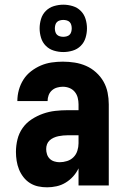

<svg xmlns="http://www.w3.org/2000/svg" viewBox="-20 -791 540 819"><path d="M181 8Q161 8 142.5 4Q124 0 108 -10Q92 -20 80 -35.5Q68 -51 61 -68.5Q54 -86 51 -105Q48 -124 48 -143Q48 -170 54.5 -196.5Q61 -223 76.5 -245Q92 -267 115 -282Q138 -297 163.5 -306Q189 -315 215.5 -318Q242 -321 269 -321H315V-346Q315 -360 311.5 -374Q308 -388 299 -399Q290 -410 276.5 -415.5Q263 -421 248 -421Q236 -421 223.5 -417.5Q211 -414 201.5 -405.5Q192 -397 187.5 -385Q183 -373 183 -360H54Q54 -384 60.5 -407.5Q67 -431 80 -451.5Q93 -472 112.5 -487Q132 -502 154 -511.5Q176 -521 200 -524.5Q224 -528 248 -528Q274 -528 299 -524Q324 -520 347 -510Q370 -500 389.5 -482.5Q409 -465 421.5 -443Q434 -421 439 -396Q444 -371 444 -346V0H315V-73Q306 -54 292 -38.5Q278 -23 260 -12Q242 -1 221.5 3.5Q201 8 181 8ZM234 -99Q250 -99 266 -104Q282 -109 293.5 -120.5Q305 -132 310 -148Q315 -164 315 -180V-214H269Q259 -214 249 -213Q239 -212 229 -210Q219 -208 209 -203.5Q199 -199 191.5 -192Q184 -185 180.5 -175.5Q177 -166 177 -155Q177 -144 180.5 -133Q184 -122 192 -114Q200 -106 211.5 -102.5Q223 -99 234 -99ZM250 -569Q230 -569 210 -575Q190 -581 175.5 -595.5Q161 -610 155 -630Q149 -650 149 -670Q149 -690 155 -710Q161 -730 175.5 -744.5Q190 -759 210 -765Q230 -771 250 -771Q270 -771 290 -765Q310 -759 324.5 -744.5Q339 -730 345 -710Q351 -690 351 -670Q351 -650 345 -630Q339 -610 324.5 -595.5Q310 -581 290 -575Q270 -569 250 -569ZM250 -634Q257 -634 264.5 -636Q272 -638 277 -643Q282 -648 284 -655.5Q286 -663 286 -670Q286 -677 284 -684.5Q282 -692 277 -697Q272 -702 264.5 -704Q257 -706 250 -706Q243 -706 235.5 -704Q228 -702 223 -697Q218 -692 216 -684.5Q214 -677 214 -670Q214 -663 216 -655.5Q218 -648 223 -643Q228 -638 235.5 -636Q243 -634 250 -634Z"/></svg>

Font: Iosevka Curly Heavy
Style: Regular
Weight: 900
Monospace: yes
Designer: Belleve Invis
Foundry: Belleve Invis
Version: Version 22.1.2; ttfautohint (v1.8.4)